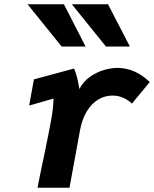

<svg xmlns="http://www.w3.org/2000/svg" viewBox="-20 -875 718 895"><path d="M108.5 -855H278L379 -658H267.5ZM315 -855H483.5L585.5 -658H474ZM184.5 -144Q209 -263 218.5 -316Q228.5 -370.5 229.5 -415.5L116 -383L138 -505L325.5 -555.5Q334 -535 339.5 -513Q345 -491 350 -460Q368 -495 399.5 -517Q431 -539 465 -548.8Q499 -558.5 526.5 -558.5Q610 -558.5 678 -492.5L595 -392Q555.5 -429.5 503.5 -429.5Q468 -429.5 437 -410.5Q406 -391.5 384.2 -355.2Q362.5 -319 353 -268L304 0H155Q167 -64 184.5 -144Z"/></svg>

Font: JuliaMono ExtraBold
Style: Italic
Weight: 800
Italic angle: -9°
Monospace: yes
Designer: cormullion
Foundry: corm
Version: Version 0.057; ttfautohint (v1.8.4)